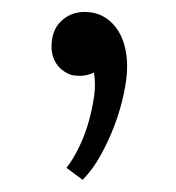

<svg xmlns="http://www.w3.org/2000/svg" viewBox="-20 -121 293 320"><path d="M90.8 158.7Q99.1 148.4 108.4 130.9Q117.7 113.3 124.8 91.8Q131.8 70.3 135.7 46.4Q138.2 33.2 138.2 19.5Q138.2 9.8 136.7 0Q124.5 5.4 113.3 5.4Q111.3 5.4 104 4.9Q96.7 4.4 86.9 -2Q77.1 -8.3 71.5 -19Q65.9 -29.8 65.9 -43Q65.9 -70.8 82 -85.9Q98.1 -101.1 121.1 -101.1Q138.2 -101.1 151.4 -94Q164.6 -86.9 173.6 -74.7Q182.6 -62.5 187.3 -45.9Q191.9 -29.3 191.9 -10.3Q191.9 8.8 186.5 34.4Q181.2 60.1 171.4 86.4Q161.6 112.8 147.9 137.5Q134.3 162.1 117.7 178.7Z"/></svg>

Font: DimaThulth2
Style: Regular
Weight: 400
Designer: R.Balvardi
Foundry: R.Balvardi (R.Balvardi@gmail.com)
Version: Version 1.00;November 13, 2018;FontCreator 11.5.0.2427 64-bi